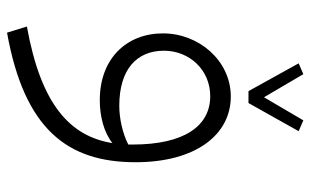

<svg xmlns="http://www.w3.org/2000/svg" viewBox="-184 -420 861 532"><g transform="rotate(90 246.0 -153.5)"><path d="M265 -412 343 -551 313 -564 249 -455 185 -564 155 -551 232 -412ZM247 -363C148 -363 72 -275 72 -175C72 -74 142 0 257 0C301 0 346 -11 376 -35C357 83 269 163 53 202L70 257C338 209 429 89 429 -99C429 -267 352 -363 247 -363ZM273 -54C172 -54 120 -102 120 -178C120 -247 172 -306 246 -306C328 -306 380 -235 380 -91V-79C349 -63 307 -54 273 -54Z"/></g></svg>

Font: FiraGO Light
Style: Regular
Weight: 300
Designer: bBox Type
Foundry: bBox Type GmbH
Version: Version 1.001;PS 001.001;hotconv 1.0.88;makeotf.lib2.5.64775